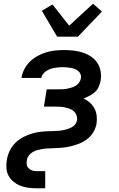

<svg xmlns="http://www.w3.org/2000/svg" viewBox="-20 -797 640 1032"><path d="M175 215Q153 215 131 212Q109 209 89 201Q69 193 52.5 179.5Q36 166 26 147.5Q16 129 14.5 106.5Q13 84 17 61Q21 37 32.5 13Q44 -11 63.5 -30Q83 -49 106.5 -61Q130 -73 155 -80Q180 -87 205 -89.5Q230 -92 255 -92H257Q266 -93 276 -93Q286 -93 295.5 -94Q305 -95 315 -96.5Q325 -98 335 -101Q345 -104 354 -107.5Q363 -111 372 -117Q381 -123 386.5 -132Q392 -141 394 -151Q396 -164 391.5 -176.5Q387 -189 378.5 -197.5Q370 -206 357.5 -211Q345 -216 332.5 -219Q320 -222 307 -223Q294 -224 281 -224H216L231 -317H296Q308 -317 319.5 -317.5Q331 -318 342.5 -320.5Q354 -323 365.5 -326.5Q377 -330 388 -337Q399 -344 406 -354.5Q413 -365 415 -376Q417 -388 413 -398Q409 -408 401 -415Q393 -422 382.5 -426Q372 -430 361.5 -432Q351 -434 339.5 -435Q328 -436 316 -436Q305 -436 294.5 -435Q284 -434 272.5 -432Q261 -430 250 -426Q239 -422 229 -415.5Q219 -409 211.5 -399.5Q204 -390 202 -379V-378H95L96 -381Q100 -405 112 -427.5Q124 -450 142.5 -467.5Q161 -485 183.5 -497Q206 -509 229.5 -516Q253 -523 276.5 -525.5Q300 -528 324 -528Q350 -528 375.5 -525Q401 -522 424.5 -514.5Q448 -507 468.5 -493.5Q489 -480 502.5 -460Q516 -440 520.5 -415Q525 -390 521 -364Q518 -348 511 -331.5Q504 -315 491 -303Q478 -291 462 -282.5Q446 -274 429 -268Q448 -259 463 -245.5Q478 -232 487.5 -214.5Q497 -197 499.5 -175.5Q502 -154 499 -133Q495 -109 481.5 -86.5Q468 -64 447.5 -48.5Q427 -33 403 -24Q379 -15 355 -9.5Q331 -4 307 -2.5Q283 -1 260 0H258Q245 0 232 1Q219 2 206.5 4Q194 6 181.5 9.5Q169 13 156.5 20Q144 27 135.5 38Q127 49 125 61Q122 74 123.5 86Q125 98 133 106.5Q141 115 152 119Q163 123 175 123H223V215ZM287 -600 205 -739 262 -773 352 -659 480 -777 528 -735 399 -600Z"/></svg>

Font: Iosevka Aile Semibold
Style: Italic
Weight: 600
Italic angle: -9°
Designer: Belleve Invis
Foundry: Belleve Invis
Version: Version 31.1.0; ttfautohint (v1.8.4)